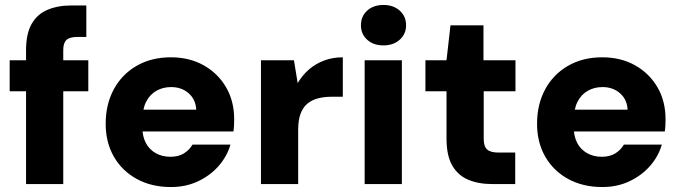

<svg xmlns="http://www.w3.org/2000/svg" viewBox="-20 -742 2747 774"><path d="M85 0V-540Q85 -606 107.5 -645.5Q130 -685 171.5 -702.5Q213 -720 268 -720H328V-593H291Q261 -593 248 -581Q235 -569 235 -541V0ZM19 -374V-499H336V-374Z M669 12Q591 12 531.5 -20.5Q472 -53 439 -110.5Q406 -168 406 -243Q406 -321 438.5 -381.5Q471 -442 530.5 -476.5Q590 -511 669 -511Q744 -511 801.5 -478.5Q859 -446 891.5 -390Q924 -334 924 -261Q924 -251 923.5 -238.5Q923 -226 921 -212H512V-300H771Q769 -341 740.5 -366Q712 -391 670 -391Q637 -391 610.5 -376Q584 -361 569 -331.5Q554 -302 554 -257V-227Q554 -193 567.5 -166.5Q581 -140 607 -125Q633 -110 667 -110Q700 -110 722 -124Q744 -138 756 -159H909Q895 -111 861 -72.5Q827 -34 778 -11Q729 12 669 12Z M1032 0V-499H1165L1180 -407Q1199 -439 1225.5 -462Q1252 -485 1286.5 -498Q1321 -511 1362 -511V-352H1317Q1287 -352 1262 -345.5Q1237 -339 1219 -324Q1201 -309 1191.5 -283Q1182 -257 1182 -219V0Z M1450 0V-499H1600V0ZM1526 -559Q1485 -559 1460 -582Q1435 -605 1435 -640Q1435 -676 1460 -699Q1485 -722 1526 -722Q1566 -722 1591.5 -699Q1617 -676 1617 -640Q1617 -605 1591.5 -582Q1566 -559 1526 -559Z M1964 0Q1909 0 1867.5 -17.5Q1826 -35 1803 -75Q1780 -115 1780 -184V-374H1695V-499H1780L1796 -640H1929V-499H2058V-374H1930V-182Q1930 -152 1943.5 -139.5Q1957 -127 1990 -127H2057V0Z M2408 12Q2330 12 2270.5 -20.5Q2211 -53 2178 -110.5Q2145 -168 2145 -243Q2145 -321 2177.5 -381.5Q2210 -442 2269.5 -476.5Q2329 -511 2408 -511Q2483 -511 2540.5 -478.5Q2598 -446 2630.5 -390Q2663 -334 2663 -261Q2663 -251 2662.5 -238.5Q2662 -226 2660 -212H2251V-300H2510Q2508 -341 2479.5 -366Q2451 -391 2409 -391Q2376 -391 2349.5 -376Q2323 -361 2308 -331.5Q2293 -302 2293 -257V-227Q2293 -193 2306.5 -166.5Q2320 -140 2346 -125Q2372 -110 2406 -110Q2439 -110 2461 -124Q2483 -138 2495 -159H2648Q2634 -111 2600 -72.5Q2566 -34 2517 -11Q2468 12 2408 12Z"/></svg>

Font: DM Sans 20pt Black
Style: Regular
Weight: 900
Version: Version 4.004;gftools[0.9.30]